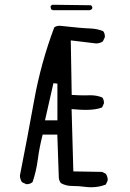

<svg xmlns="http://www.w3.org/2000/svg" viewBox="-20 -787 540 800"><path d="M352.5 -744.6Q356 -744.6 358.4 -746.1Q361.8 -748 364.3 -751.5Q364.7 -752.9 364.7 -754.4Q364.7 -760.3 359.4 -765.1L209 -767.1H196.8L190.4 -760.7L192.9 -748L201.2 -744.6ZM219.2 -285.6H167.5L202.6 -440.4L219.2 -438.5ZM356.4 -390.1 330.1 -389.6Q308.1 -389.6 278.8 -391.6L274.9 -618.7L380.4 -606Q396 -606 408.7 -614.7L416.5 -631.3Q417 -633.3 417 -634.8Q417 -648.4 409.7 -657.2Q384.8 -667.5 354 -668.5Q320.8 -669.4 233.4 -679.2Q231 -679.7 228.5 -679.7Q215.3 -679.7 206.1 -672.9Q150.4 -524.9 122.3 -368.9Q94.2 -212.9 63 -55.7Q63 -40.5 71.8 -27.8L88.4 -20Q89.8 -19.5 91.3 -19.5Q105.5 -19.5 115.7 -28.3Q130.9 -72.3 137.5 -122.3Q144 -172.4 157.7 -226.1H218.8L225.1 -45.4Q226.6 -33.2 233.9 -23.9Q254.9 -12.2 279.8 -12.2Q308.1 -12.2 335.9 -8.3Q348.1 -6.8 359.9 -6.8Q392.6 -6.8 420.9 -18.1L428.2 -33.7Q428.7 -35.6 428.7 -39.6Q428.7 -43.5 427 -49.8Q425.3 -56.2 420.9 -63L405.3 -70.8L285.6 -72.8L278.3 -332.5Q314.5 -329.1 335.9 -329.1Q380.9 -329.1 405.3 -339.4L412.6 -355Q413.1 -356.9 413.1 -358.4Q413.1 -372.1 406.2 -380.9Q383.3 -390.1 356.4 -390.1Z"/></svg>

Font: NaikaiFont
Style: Light
Weight: 300
Version: Version 1.89